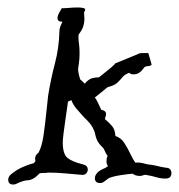

<svg xmlns="http://www.w3.org/2000/svg" viewBox="-20 -482 479 514"><path d="M24 10Q21 12 15 12Q2 12 2 -1Q2 -8 8 -14Q22 -26 38 -33.5Q54 -41 70 -45Q74 -49 75 -51Q74 -53 74 -57Q74 -67 83 -73Q92 -89 96.5 -119.5Q101 -150 104 -181Q107 -212 109 -227Q116 -270 127 -312Q138 -354 139 -397Q139 -405 141.5 -411Q144 -417 147 -424H146Q134 -424 134 -433Q134 -440 138.5 -448Q143 -456 146 -461Q146 -462 146 -462V-461Q144 -459 159.5 -460.5Q175 -462 189 -462Q197 -462 203 -460.5Q209 -459 208 -455Q207 -454 207 -452.5Q207 -451 205 -450Q205 -445 205.5 -440.5Q206 -436 206 -431Q206 -423 203.5 -413.5Q201 -404 193 -393Q190 -390 190 -385Q190 -375 191.5 -364.5Q193 -354 193 -340Q193 -325 191.5 -315Q190 -305 189 -297Q190 -283 195 -269Q198 -267 201 -264Q204 -261 207 -258Q217 -270 226.5 -272.5Q236 -275 245 -275Q257 -285 268 -293.5Q279 -302 286 -309L288 -312L339 -333Q345 -335 349.5 -337.5Q354 -340 361 -340H377L386 -309Q382 -305 377 -305Q368 -305 365 -300L362 -296Q352 -283 338 -283Q330 -283 326 -287Q314 -283 308 -275.5Q302 -268 294 -260.5Q286 -253 269 -249Q263 -245 260 -242L234 -221Q239 -214 243 -205.5Q247 -197 251 -188Q264 -186 264 -176Q264 -174 262 -168Q262 -167 261.5 -166.5Q261 -166 261 -164V-163Q272 -154 280 -144.5Q288 -135 289 -118Q304 -113 313 -99Q322 -85 329 -70Q336 -55 343 -46L346 -47Q354 -47 361 -45.5Q368 -44 375 -42Q388 -41 399.5 -38Q411 -35 424 -33Q432 -33 435.5 -28.5Q439 -24 439 -19Q439 -4 423 -4Q410 -4 398.5 -7.5Q387 -11 375 -13Q374 -13 373 -13.5Q372 -14 370 -14Q366 -14 362.5 -12.5Q359 -11 354 -11Q343 -11 335 -17Q322 -16 302.5 -13Q283 -10 271 -5L259 4Q254 8 248 8Q234 8 234 -5Q234 -12 240 -19Q246 -26 261 -32L269 -37Q265 -44 265 -50Q265 -58 268 -65Q263 -71 261 -77Q260 -79 259 -81Q258 -83 257 -85L255 -87Q243 -99 239.5 -107.5Q236 -116 234.5 -124Q233 -132 227 -142.5Q221 -153 205 -168Q195 -179 185.5 -190Q176 -201 171 -214L162 -210Q162 -210 160 -195.5Q158 -181 155 -161Q152 -141 150 -124Q148 -107 148 -101Q148 -70 160.5 -59.5Q173 -49 202 -42Q215 -39 215 -28Q215 -22 210.5 -17.5Q206 -13 198 -14Q174 -16 152.5 -18Q131 -20 107 -20Q106 -20 105.5 -19.5Q105 -19 104 -19Q100 -19 95.5 -19Q91 -19 86 -18L82 -14Q68 0 55 0.5Q42 1 24 10Z"/></svg>

Font: RU Serius
Style: Regular
Weight: 400
Designer: Robert E. Leuschke
Foundry: Robert E. Leuschke
Version: Version 1.011; ttfautohint (v1.8.3)